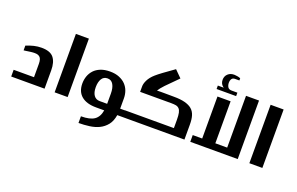

<svg xmlns="http://www.w3.org/2000/svg" viewBox="-108 -1198 2857 1844"><g transform="rotate(20 1320.5 -275.5)"><path d="M195.8 -359.9Q284.2 -359.9 319.8 -315.9Q356 -271.5 356 -187V0H15.1V-68.8H223.1V-205.1Q223.1 -230 217.8 -247.6Q212.4 -265.1 203.1 -272.9Q192.4 -282.2 180.2 -285.6Q168 -289.1 149.9 -289.1Q138.2 -289.1 132.8 -288.6Q116.7 -287.1 112.8 -286.6Q108.9 -286.1 99.1 -284.7Q89.4 -283.2 84 -282.7Q81.5 -282.2 66.4 -280Q51.3 -277.8 41 -276.9V-325.2Q83 -342.3 119.6 -351.1Q157.2 -359.9 195.8 -359.9Z M459 0V-597.2H591.8V0Z M679.7 -171.9Q679.7 -210.4 692.4 -247.1Q704.6 -281.7 731 -310.5Q755.9 -337.4 796.9 -354Q837.4 -370.1 892.1 -370.1Q947.3 -370.1 986.8 -353.5Q1027.8 -336.4 1052.7 -310.1Q1079.1 -282.2 1091.3 -247.6Q1104 -211.9 1104 -172.9V-67.9H1156.7Q1174.8 -67.9 1174.8 -56.2V-13.2Q1174.8 0 1156.7 0H1099.1Q1088.9 63.5 1058.1 102.1Q1026.9 141.1 982.9 162.6Q939.5 183.6 884.8 190.9Q830.6 198.2 774.9 198.2V129.9Q866.2 129.9 910.2 99.6Q954.6 68.8 965.8 0H881.8Q785.2 0 732.4 -43.9Q679.7 -87.9 679.7 -171.9ZM970.7 -172.9Q970.7 -231 950.7 -265.6Q931.2 -299.8 892.1 -299.8Q852.1 -299.8 832.5 -267.1Q813 -234.4 813 -182.1Q813 -127.9 834.5 -98.1Q856 -68.8 894 -68.8H970.7Z M1154.8 0Q1135.7 0 1135.7 -19V-49.8Q1135.7 -68.8 1154.8 -68.8H1652.8V-151.9Q1652.8 -198.2 1647 -224.6Q1641.1 -251.5 1627.9 -264.6Q1614.3 -278.3 1594.7 -281.7Q1576.2 -285.2 1546.9 -285.2H1229V-337.9Q1228 -367.7 1246.6 -405.3Q1265.6 -443.8 1305.7 -479Q1328.1 -499 1370.6 -530.3Q1421.4 -567.4 1479 -607.9L1548.8 -538.1L1429.7 -418Q1415 -402.8 1397.9 -381.8Q1385.3 -366.2 1377 -352.1Q1383.8 -352.1 1390.1 -352.5Q1396.5 -353 1410.2 -353H1431.2H1447.8L1550.8 -352.1Q1617.7 -352.1 1662.6 -340.3Q1709 -328.1 1735.4 -305.2Q1762.7 -281.7 1774.4 -243.7Q1785.6 -208 1785.6 -152.8V0Z M1969.7 -597.2Q1933.6 -621.6 1933.6 -665Q1933.6 -703.1 1959.5 -726.6Q1984.9 -750 2025.4 -749Q2034.7 -748.5 2055.2 -745.6Q2066.9 -744.1 2087.4 -736.8V-713.9H2043.5Q2020.5 -713.9 2010.3 -699.2Q1999.5 -684.1 1999.5 -659.2Q1999.5 -633.8 2011.2 -615.2Q2022.9 -597.2 2049.8 -597.2H2109.4V-562H1909.7V-597.2ZM2330.6 1H1845.7V-67.9H1942.4V-497.1H2076.7V-67.9H2197.8V-597.2H2330.6Z M2449.2 0V-597.2H2582V0Z"/></g></svg>

Font: SimahzazaarabicW05-SemiBold
Style: Regular
Weight: 600
Designer: Ahmed zaza
Foundry: Ahmed zaza
Version: Version 1.001